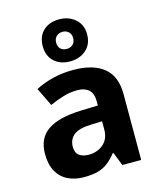

<svg xmlns="http://www.w3.org/2000/svg" viewBox="-124 -925 852 1023"><g transform="rotate(-15 302.0 -413.5)"><path d="M302 -557Q412 -557 470.5 -509.5Q529 -462 529 -364V0H425L396 -74H392Q369 -45 344.5 -26Q320 -7 288.5 1.5Q257 10 211 10Q163 10 124.5 -8.5Q86 -27 64 -65.5Q42 -104 42 -163Q42 -250 103 -291.5Q164 -333 286 -337L381 -340V-364Q381 -407 358.5 -427Q336 -447 296 -447Q256 -447 218 -435.5Q180 -424 142 -407L93 -508Q137 -531 190.5 -544Q244 -557 302 -557ZM323 -251Q251 -249 223 -225Q195 -201 195 -162Q195 -128 215 -113.5Q235 -99 267 -99Q315 -99 348 -127.5Q381 -156 381 -208V-253ZM300.1 -605Q246 -605 212.5 -636Q179 -667 179 -721Q179 -775 212.3 -806Q245.5 -837 299.9 -837Q352 -837 388 -806Q424 -775 424 -722.1Q424 -667 388.5 -636Q353 -605 300.1 -605ZM300 -674Q320 -674 333.5 -686.6Q347 -699.2 347 -721.1Q347 -743 333.6 -755.5Q320.2 -768 300.1 -768Q280 -768 266.5 -755.4Q253 -742.8 253 -720.9Q253 -699 265.2 -686.5Q277.3 -674 300 -674Z"/></g></svg>

Font: Noto Sans Telugu
Style: Regular
Weight: 400
Designer: Jelle Bosma - Monotype Design Team
Foundry: Monotype Imaging Inc.
Version: Version 2.003